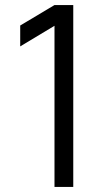

<svg xmlns="http://www.w3.org/2000/svg" viewBox="-20 -740 430 760"><path d="M195.7 -638 60 -556.3V-639L195.7 -720H270V0H195.7Z"/></svg>

Font: Tap Sans
Style: Regular
Weight: 400
Designer: Tap Payments
Foundry: Tap Payments
Version: Version 1.001;Glyphs 3.1.2 (3151)